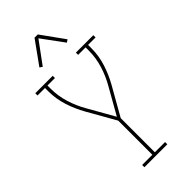

<svg xmlns="http://www.w3.org/2000/svg" viewBox="-295 -1025 1090 1090"><g transform="rotate(-45 250.0 -480.5)"><path d="M158 0V-18H240V-292L144 -461Q114 -514 95.5 -572Q77 -630 77 -691V-717H17V-735H157V-717H97V-691Q97 -633 114.5 -576.5Q132 -520 161 -470L250 -313L339 -470Q368 -520 385.5 -576.5Q403 -633 403 -691V-717H343V-735H483V-717H423V-691Q423 -630 404.5 -572Q386 -514 356 -461L260 -292V-18H342V0ZM153 -811 137 -822 237 -961H263L363 -822L347 -811L250 -943Z"/></g></svg>

Font: Iosevka Curly Slab Thin
Style: Regular
Weight: 100
Monospace: yes
Designer: Belleve Invis
Foundry: Belleve Invis
Version: Version 22.1.2; ttfautohint (v1.8.4)